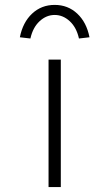

<svg xmlns="http://www.w3.org/2000/svg" viewBox="-20 -763 448 783"><path d="M178 0V-520H228V0ZM104 -606 61 -611Q73 -672 111 -707.5Q149 -743 203 -743Q257 -743 295 -707.5Q333 -672 345 -611L302 -606Q292 -651 264.5 -676.5Q237 -702 203 -702Q169 -702 141.5 -676.5Q114 -651 104 -606Z"/></svg>

Font: Lexend Tera ExtraLight
Style: Regular
Weight: 250
Designer: Bonnie Shaver-Troup, Thomas Jockin
Foundry: Lexend
Version: Version 1.007